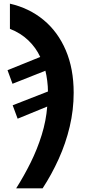

<svg xmlns="http://www.w3.org/2000/svg" viewBox="-20 -785 470 1045"><path d="M68 240Q110 174 146.5 100.5Q183 27 207 -50.5Q231 -128 237 -205L76 -139L49 -212L241 -287Q241 -314 237 -345.5Q233 -377 227 -400L48 -329L21 -403L199 -475Q176 -525 134.5 -565Q93 -605 34 -628V-765Q139 -741 217 -676.5Q295 -612 338 -511.5Q381 -411 381 -280Q381 -187 359.5 -96Q338 -5 299.5 80Q261 165 212 240Z"/></svg>

Font: Noto Sans SemiCondensed
Style: Bold Italic
Weight: 700
Width: 4
Italic angle: -12°
Designer: Monotype Design Team
Foundry: Monotype Imaging Inc.
Version: Version 2.013; ttfautohint (v1.8.4.7-5d5b)